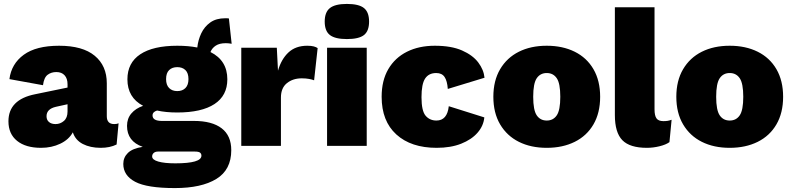

<svg xmlns="http://www.w3.org/2000/svg" viewBox="-20 -743 4036 978"><path d="M324 -314Q324 -343 309 -359.5Q294 -376 267 -376Q241 -376 222.5 -362Q204 -348 199 -309L28 -340Q38 -418 101 -464Q164 -510 281 -510Q401 -510 462.5 -459Q524 -408 524 -319V-151Q524 -111 562 -111Q576 -111 584 -115L574 -7Q540 10 493 10Q440 10 402 -9.5Q364 -29 351 -69Q331 -32 287 -11Q243 10 189 10Q111 10 67 -25.5Q23 -61 23 -125Q23 -236 159 -263L324 -297ZM217 -151Q217 -132 229.5 -121.5Q242 -111 263 -111Q287 -111 305.5 -127Q324 -143 324 -175V-212L265 -199Q217 -188 217 -151Z M968 -127Q1060 -127 1109 -89.5Q1158 -52 1158 22Q1158 122 1082 168.5Q1006 215 871 215Q729 215 668.5 183Q608 151 608 92Q608 59 631.5 36Q655 13 707 5Q627 -23 627 -102Q627 -139 649 -165Q671 -191 709 -204Q629 -246 629 -339Q629 -423 694.5 -466.5Q760 -510 883 -510Q940 -510 985 -501Q989 -539 1005 -573Q1021 -607 1051 -628.5Q1081 -650 1127 -650Q1131 -650 1136 -650Q1141 -650 1146 -649L1160 -520Q1145 -523 1130 -523Q1098 -523 1079 -510.5Q1060 -498 1052 -478Q1138 -435 1138 -339Q1138 -256 1072.5 -213Q1007 -170 883 -170Q825 -170 780 -180Q757 -173 757 -155Q757 -127 805 -127ZM883 -401Q857 -401 841.5 -386Q826 -371 826 -340Q826 -310 841.5 -294.5Q857 -279 883 -279Q909 -279 924.5 -294.5Q940 -310 940 -340Q940 -371 924.5 -386Q909 -401 883 -401ZM873 89Q1006 89 1006 50Q1006 40 999 34.5Q992 29 972 29H785Q771 29 763 36Q755 43 755 54Q755 71 786.5 80Q818 89 873 89Z M1209 0V-500H1390L1396 -383Q1413 -442 1449.5 -476Q1486 -510 1545 -510Q1566 -510 1578.5 -506.5Q1591 -503 1598 -498L1580 -334Q1570 -338 1554 -341Q1538 -344 1517 -344Q1472 -344 1441.5 -319.5Q1411 -295 1411 -246V0Z M1747 -544Q1687 -544 1660.5 -564.5Q1634 -585 1634 -633Q1634 -681 1660.5 -702Q1687 -723 1747 -723Q1808 -723 1834 -702Q1860 -681 1860 -633Q1860 -585 1834 -564.5Q1808 -544 1747 -544ZM1848 -500V0H1646V-500Z M2195 -510Q2279 -510 2333.5 -486Q2388 -462 2416 -425Q2444 -388 2448 -347L2261 -290Q2258 -331 2244.5 -351Q2231 -371 2202 -371Q2164 -371 2145.5 -343Q2127 -315 2127 -248Q2127 -178 2148 -153.5Q2169 -129 2203 -129Q2258 -129 2266 -202L2447 -145Q2443 -102 2412.5 -67Q2382 -32 2329 -11Q2276 10 2204 10Q2074 10 1999 -58Q1924 -126 1924 -250Q1924 -333 1958 -391Q1992 -449 2053 -479.5Q2114 -510 2195 -510Z M2765 -510Q2846 -510 2907.5 -479.5Q2969 -449 3003 -390.5Q3037 -332 3037 -250Q3037 -168 3003 -109.5Q2969 -51 2907.5 -20.5Q2846 10 2765 10Q2684 10 2623 -20.5Q2562 -51 2527.5 -109.5Q2493 -168 2493 -250Q2493 -332 2527.5 -390.5Q2562 -449 2623 -479.5Q2684 -510 2765 -510ZM2765 -371Q2732 -371 2714 -344.5Q2696 -318 2696 -250Q2696 -182 2714 -155.5Q2732 -129 2765 -129Q2798 -129 2816 -155.5Q2834 -182 2834 -250Q2834 -318 2816 -344.5Q2798 -371 2765 -371Z M3314 -706V-186Q3314 -154 3324 -140Q3334 -126 3359 -126Q3372 -126 3381 -127.5Q3390 -129 3401 -133L3390 -19Q3372 -6 3339.5 2Q3307 10 3275 10Q3188 10 3150 -29Q3112 -68 3112 -157V-706Z M3697 -510Q3778 -510 3839.5 -479.5Q3901 -449 3935 -390.5Q3969 -332 3969 -250Q3969 -168 3935 -109.5Q3901 -51 3839.5 -20.5Q3778 10 3697 10Q3616 10 3555 -20.5Q3494 -51 3459.5 -109.5Q3425 -168 3425 -250Q3425 -332 3459.5 -390.5Q3494 -449 3555 -479.5Q3616 -510 3697 -510ZM3697 -371Q3664 -371 3646 -344.5Q3628 -318 3628 -250Q3628 -182 3646 -155.5Q3664 -129 3697 -129Q3730 -129 3748 -155.5Q3766 -182 3766 -250Q3766 -318 3748 -344.5Q3730 -371 3697 -371Z"/></svg>

Font: Work Sans ExtraBold
Style: Regular
Weight: 800
Designer: Wei Huang
Foundry: Wei Huang
Version: Version 2.012; ttfautohint (v1.8.3)